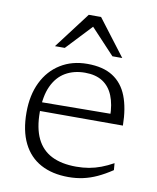

<svg xmlns="http://www.w3.org/2000/svg" viewBox="-82 -780 700 854"><g transform="rotate(10 268.0 -353.0)"><path d="M282 -500.5Q353 -500.5 397.2 -472.2Q441.5 -444 462.5 -390Q483.5 -336 484.5 -257.5H103.5L100.5 -297L446.5 -300L421.5 -286.5Q421 -342 405.2 -380.8Q389.5 -419.5 358 -439.8Q326.5 -460 278.5 -460Q228 -460 190 -437.8Q152 -415.5 131 -369.8Q110 -324 110 -253.5Q110 -180.5 132.5 -133.8Q155 -87 199.8 -64.2Q244.5 -41.5 311 -41.5Q341.5 -41.5 368.8 -46.2Q396 -51 422.5 -61Q449 -71 477 -86.5L479.5 -55.5Q445 -32.5 413.5 -18Q382 -3.5 350.8 3.2Q319.5 10 285 10Q212 10 159.8 -18.2Q107.5 -46.5 79.8 -102.5Q52 -158.5 52 -241Q52 -319.5 80.5 -377.8Q109 -436 161 -468.2Q213 -500.5 282 -500.5ZM125.5 -553 249.5 -716.5H305L429.5 -553H385L268 -678H287.5L170 -553Z"/></g></svg>

Font: Newsreader 9pt Light
Style: Regular
Weight: 300
Designer: Hugues Gentile
Foundry: Production Type
Version: Version 1.003